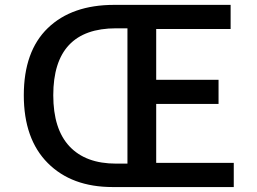

<svg xmlns="http://www.w3.org/2000/svg" viewBox="-20 -756 1040 776"><path d="M924.8 0H435.5Q269.5 0 172.9 -97.2Q76.2 -194.3 76.2 -371.1Q76.2 -548.8 173.3 -642.6Q270.5 -736.3 441.4 -736.3H912.1V-638.7H611.3V-433.6H863.3V-335.9H611.3V-97.7H924.8ZM449.2 -94.7H495.1V-641.6H449.2Q195.3 -641.6 195.3 -371.1Q195.3 -234.4 260.7 -164.6Q326.2 -94.7 449.2 -94.7Z"/></svg>

Font: GenEi Gothic M SemiBold
Style: Regular
Weight: 500
Designer: o_tamon (Modified); [Source Han Sans]
Ryoko NISHIZUKA  (kana & ideographs); Paul D. Hunt (Latin, Greek & Cyrillic); Wenl
Version: Version 1.1a;Original Version 1.004